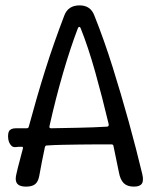

<svg xmlns="http://www.w3.org/2000/svg" viewBox="-20 -694 590 714"><path d="M77 0Q61 0 51.5 -5Q42 -10 39.5 -20.5Q37 -31 41 -47Q46 -70 52.5 -93.5Q59 -117 65 -141Q67 -150 59 -148Q54 -148 48.5 -148Q43 -148 38 -147Q29 -146 23 -151.5Q17 -157 13.5 -166Q10 -175 10 -186V-188Q10 -199 13 -205Q16 -211 22.5 -214Q29 -217 39 -217H79Q86 -217 87 -223Q101 -275 116.5 -328.5Q132 -382 148.5 -434.5Q165 -487 183 -538Q201 -589 219 -636Q233 -674 276 -674Q317 -674 331 -636Q367 -546 399 -444Q431 -342 459 -240.5Q487 -139 509 -47Q515 -22 507.5 -11Q500 0 478 0Q453 0 440 -13Q427 -26 422 -54Q417 -78 412 -102.5Q407 -127 402 -151Q401 -157 395 -157Q365 -157 335 -157Q305 -157 275 -156.5Q245 -156 214.5 -155.5Q184 -155 154 -153Q151 -153 149.5 -151.5Q148 -150 147 -147Q141 -120 136 -93.5Q131 -67 126 -40Q122 -18 110.5 -9Q99 0 77 0ZM170 -217Q222 -218 274.5 -219Q327 -220 378 -223Q382 -223 383.5 -226Q385 -229 384 -233Q360 -334 334 -426.5Q308 -519 280 -589Q278 -594 275 -594Q272 -594 270 -590Q242 -517 214.5 -422.5Q187 -328 164 -225Q163 -221 164.5 -219Q166 -217 170 -217Z"/></svg>

Font: Winky Sans Light
Style: Regular
Weight: 300
Designer: Simon Atzbach
Foundry: typofactur
Version: Version 1.205